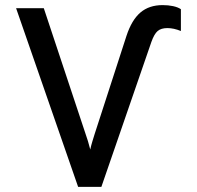

<svg xmlns="http://www.w3.org/2000/svg" viewBox="-20 -732 772 752"><path d="M286 0 43 -700H151.5L315 -208Q319.5 -195.5 324.5 -179.2Q329.5 -163 333.5 -146.5Q337 -162.5 341.8 -178.2Q346.5 -194 351 -208L475.5 -592Q496 -654 530 -683Q564 -712 617 -712Q639 -712 657.8 -708Q676.5 -704 688.5 -696V-610.5Q660.5 -622 635.5 -622Q611 -622 597.5 -610.5Q584 -599 573 -568L377 0Z"/></svg>

Font: Overpass Medium
Style: Regular
Weight: 500
Designer: Delve Withrington, Dave Bailey, Thomas Jockin
Foundry: Delve Fonts LLC
Version: Version 4.000